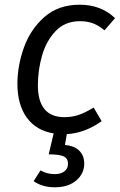

<svg xmlns="http://www.w3.org/2000/svg" viewBox="-20 -558 511 816"><path d="M141 -196Q141 -60 254 -60Q287 -60 315.5 -70Q344 -80 378 -101L412 -43Q340 8 264 12L256 58Q297 62 317.5 83Q338 104 338 137Q338 180 304 209Q270 238 213 238Q160 238 123 212L152 166Q179 182 213 182Q238 182 253.5 170.5Q269 159 269 138Q269 116 251.5 107Q234 98 187 98L208 9Q134 -3 94 -58Q54 -113 54 -202Q54 -278 81.5 -355.5Q109 -433 168.5 -485.5Q228 -538 319 -538Q409 -538 469 -481L424 -429Q401 -449 376 -458.5Q351 -468 320 -468Q256 -468 216 -425.5Q176 -383 158.5 -321Q141 -259 141 -196Z"/></svg>

Font: FiraGO Book
Style: Italic
Weight: 350
Italic angle: -8°
Designer: bBox Type GmbH
Foundry: bBox Type GmbH
Version: Version 1.001